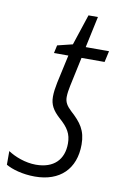

<svg xmlns="http://www.w3.org/2000/svg" viewBox="-106 -705 498 762"><g transform="rotate(10 142.5 -323.5)"><path d="M89 10C190 10 250 -49 250 -147C250 -204 228 -233 186 -271C168 -288 159 -302 159 -323C159 -338 162 -354 165 -369L190 -486H283L293 -531H199L226 -657H188L147 -533L86 -518L79 -486H137L112 -372C108 -352 105 -333 105 -315C105 -282 118 -261 145 -236C182 -204 196 -180 196 -142C196 -77 157 -37 85 -37C42 -37 -1 -54 -28 -72V-17C-4 -3 39 10 89 10Z"/></g></svg>

Font: Noto Sans Condensed Light
Style: Italic
Weight: 300
Width: 3
Italic angle: -12°
Designer: Monotype Design Team
Foundry: Monotype Imaging Inc.
Version: Version 2.013